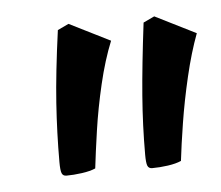

<svg xmlns="http://www.w3.org/2000/svg" viewBox="-32 -740 378 328"><g transform="rotate(-5 156.5 -576.0)"><path d="M217 -447Q211 -447 209 -452Q207 -457 207 -471Q207 -521 211 -572Q215 -623 224 -696L243 -705L313 -670Q301 -638 291.5 -597.5Q282 -557 276 -519Q270 -481 267 -455Q258 -451 244 -449Q230 -447 217 -447ZM70 -447Q64 -447 62 -452Q60 -457 60 -471Q60 -521 63.5 -572Q67 -623 77 -696L96 -705L166 -670Q153 -638 143.5 -597.5Q134 -557 128.5 -519Q123 -481 120 -455Q111 -451 96.5 -449Q82 -447 70 -447Z"/></g></svg>

Font: Julee
Style: Regular
Weight: 400
Designer: Julian Tunni
Foundry: Julian Tunni
Version: Version 1.002; ttfautohint (v1.8.4.7-5d5b);gftools[0.9.23]